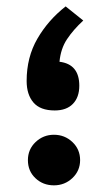

<svg xmlns="http://www.w3.org/2000/svg" viewBox="-20 -571 332 591"><path d="M236.3 -507.8Q205.6 -479.5 186.3 -450.4Q167 -421.4 163.1 -380.9Q224.1 -373.5 224.1 -307.1Q224.1 -271.5 204.3 -251.2Q184.6 -231 148.4 -231Q104 -231 83 -255.4Q62 -279.8 62 -321.8Q62 -395 95.2 -452.1Q128.4 -509.3 182.1 -551.3ZM65.9 -78.1Q65.9 -111.3 89.6 -133.8Q113.3 -156.2 146 -156.2Q179.2 -156.2 202.9 -133.8Q226.6 -111.3 226.6 -78.1Q226.6 -45.4 202.9 -22.9Q179.2 -0.5 146 -0.5Q112.3 -0.5 89.1 -22.5Q65.9 -44.4 65.9 -78.1Z"/></svg>

Font: Vazirmatn UI SemiBold
Style: Regular
Weight: 600
Designer: Saber Rastikerdar
Foundry: Saber Rastikerdar
Version: Version 33.003